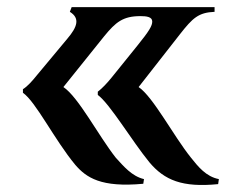

<svg xmlns="http://www.w3.org/2000/svg" viewBox="-20 -519 669 536"><path d="M380 -6 382 -19C348 -27 325 -55 303 -79C255 -140 199 -248 157 -276L271 -418C303 -457 323 -474 372 -474C389 -474 405 -472 405 -459C405 -447 397 -433 363 -391L292 -303C280 -288 265 -272 253 -263V-254C287 -229 348 -126 397 -66C439 -16 489 5 589 -5L591 -19C555 -26 533 -54 513 -79C464 -140 408 -248 367 -276L482 -423C518 -469 534 -484 579 -486V-499H180L175 -486C204 -468 196 -444 168 -411L83 -309C71 -294 57 -278 44 -270V-260C80 -235 132 -129 190 -59C221 -23 262 5 380 -6Z"/></svg>

Font: Sinistre
Style: Bold
Weight: 700
Designer: Jules Durand
Foundry: Collletttivo
Version: Version 69.420;Glyphs 3.2 (3217)